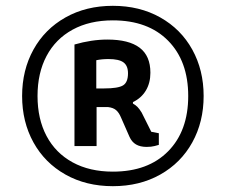

<svg xmlns="http://www.w3.org/2000/svg" viewBox="-20 -638 776 660"><path d="M56 -308Q56 -397 95 -467.5Q134 -538 205 -578Q276 -618 368 -618Q460 -618 531 -578Q602 -538 641 -467.5Q680 -397 680 -308Q680 -219 641 -148.5Q602 -78 531 -38Q460 2 368 2Q276 2 205 -38Q134 -78 95 -148.5Q56 -219 56 -308ZM627 -308Q627 -428 558 -498Q489 -568 368 -568Q288 -568 229.5 -536Q171 -504 140 -445.5Q109 -387 109 -308Q109 -229 140 -170.5Q171 -112 229.5 -80Q288 -48 368 -48Q489 -48 558 -118Q627 -188 627 -308ZM425 -168 396 -234Q389 -251 379 -259.5Q369 -268 351 -270H312V-136H236V-485Q295 -502 349 -502Q423 -502 460 -474Q497 -446 497 -388Q497 -353 481.5 -327Q466 -301 437 -287V-282Q446 -277 452.5 -270.5Q459 -264 467 -251L500 -185L526 -180V-140Q523 -139 511.5 -136Q500 -133 484 -133Q462 -133 447.5 -141.5Q433 -150 425 -168ZM338 -334Q386 -334 403 -344.5Q420 -355 420 -386Q420 -412 404.5 -423.5Q389 -435 353 -435Q330 -435 311 -431V-334Z"/></svg>

Font: Athiti SemiBold
Style: Regular
Weight: 600
Designer: CadsonDemak Team
Foundry: CadsonDemak
Version: Version 1.033